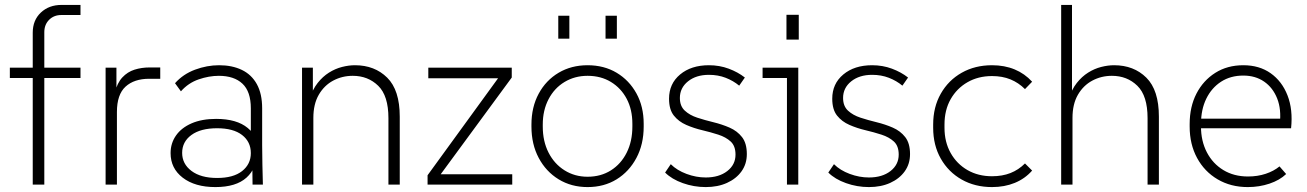

<svg xmlns="http://www.w3.org/2000/svg" viewBox="-20 -750 5310 780"><path d="M113 0V-617Q113 -668 146 -699Q179 -730 230 -730H307V-689H229Q199 -689 179.5 -669.5Q160 -650 160 -619V0ZM20 -433V-475H307V-433Z M409 0V-475H453V-370L446 -372Q456 -413 477 -435.5Q498 -458 526.5 -467Q555 -476 588 -476H631V-430H586Q525 -430 490 -398Q455 -366 455 -295V0Z M1006 0 1004 -165 999 -177V-310Q999 -378 965 -410Q931 -442 869 -442Q829 -442 787 -427.5Q745 -413 715 -379L691 -412Q724 -449 772.5 -467Q821 -485 870 -485Q923 -485 962.5 -466Q1002 -447 1023.5 -408Q1045 -369 1045 -310V-160Q1045 -120 1046 -80.5Q1047 -41 1048 0ZM855 10Q772 10 722.5 -28Q673 -66 673 -128Q673 -168 695 -199.5Q717 -231 758.5 -249Q800 -267 858 -267Q942 -267 986.5 -230Q1031 -193 1031 -133H1024Q1024 -67 981.5 -28.5Q939 10 855 10ZM862 -27Q928 -27 963.5 -55Q999 -83 999 -128Q999 -174 963.5 -201.5Q928 -229 862 -229Q795 -229 757.5 -201.5Q720 -174 720 -129Q720 -84 758 -55.5Q796 -27 862 -27Z M1207 0V-475H1251V-349H1238Q1250 -387 1270.5 -413Q1291 -439 1316.5 -455Q1342 -471 1369.5 -478Q1397 -485 1422 -485Q1502 -485 1553 -434.5Q1604 -384 1604 -276V0H1558V-270Q1558 -361 1516.5 -401.5Q1475 -442 1413 -442Q1370 -442 1333.5 -422.5Q1297 -403 1275 -365Q1253 -327 1253 -271V0Z M1717 0V-38L2015 -448L2024 -432H1720V-475H2059V-435L1760 -28L1752 -42H2061V0Z M2367 10Q2301 10 2249.5 -21.5Q2198 -53 2168.5 -108.5Q2139 -164 2139 -236V-244Q2139 -315 2168.5 -369.5Q2198 -424 2249.5 -454.5Q2301 -485 2367 -485Q2434 -485 2485 -454.5Q2536 -424 2565.5 -370.5Q2595 -317 2595 -247V-236Q2595 -164 2565.5 -108.5Q2536 -53 2485 -21.5Q2434 10 2367 10ZM2367 -32Q2421 -32 2462 -58Q2503 -84 2526 -130Q2549 -176 2549 -236V-247Q2549 -305 2526 -348.5Q2503 -392 2462 -417Q2421 -442 2367 -442Q2315 -442 2273.5 -417Q2232 -392 2208.5 -347Q2185 -302 2185 -244V-236Q2185 -176 2208.5 -130Q2232 -84 2273.5 -58Q2315 -32 2367 -32ZM2440 -593V-686H2486V-593ZM2248 -593V-686H2293V-593Z M2847 10Q2799 10 2754 -6Q2709 -22 2682 -49L2705 -83Q2730 -58 2769 -43.5Q2808 -29 2847 -29Q2901 -29 2934.5 -55Q2968 -81 2968 -122Q2968 -157 2948.5 -175Q2929 -193 2898 -203Q2867 -213 2833 -221Q2799 -229 2768 -242.5Q2737 -256 2717.5 -280.5Q2698 -305 2698 -349Q2698 -410 2743 -447.5Q2788 -485 2860 -485Q2903 -485 2940.5 -471Q2978 -457 3006 -435L2983 -402Q2959 -422 2928 -434Q2897 -446 2860 -446Q2808 -446 2775 -419.5Q2742 -393 2742 -352Q2742 -319 2762 -300.5Q2782 -282 2812.5 -272Q2843 -262 2878 -253.5Q2913 -245 2944 -231.5Q2975 -218 2994.5 -193Q3014 -168 3014 -124Q3014 -84 2992.5 -54Q2971 -24 2933.5 -7Q2896 10 2847 10Z M3177 0V-454L3197 -433H3078V-475H3223V0ZM3175 -589V-690H3225V-589Z M3510 10Q3462 10 3417 -6Q3372 -22 3345 -49L3368 -83Q3393 -58 3432 -43.5Q3471 -29 3510 -29Q3564 -29 3597.5 -55Q3631 -81 3631 -122Q3631 -157 3611.5 -175Q3592 -193 3561 -203Q3530 -213 3496 -221Q3462 -229 3431 -242.5Q3400 -256 3380.5 -280.5Q3361 -305 3361 -349Q3361 -410 3406 -447.5Q3451 -485 3523 -485Q3566 -485 3603.5 -471Q3641 -457 3669 -435L3646 -402Q3622 -422 3591 -434Q3560 -446 3523 -446Q3471 -446 3438 -419.5Q3405 -393 3405 -352Q3405 -319 3425 -300.5Q3445 -282 3475.5 -272Q3506 -262 3541 -253.5Q3576 -245 3607 -231.5Q3638 -218 3657.5 -193Q3677 -168 3677 -124Q3677 -84 3655.5 -54Q3634 -24 3596.5 -7Q3559 10 3510 10Z M4010 10Q3941 10 3887 -20.5Q3833 -51 3802 -105.5Q3771 -160 3771 -231V-244Q3771 -315 3802 -369.5Q3833 -424 3887 -454.5Q3941 -485 4010 -485Q4061 -485 4102 -468Q4143 -451 4173 -418L4144 -388Q4118 -414 4085 -427.5Q4052 -441 4010 -441Q3954 -441 3910.5 -416Q3867 -391 3842 -347Q3817 -303 3817 -244V-231Q3817 -173 3842 -128.5Q3867 -84 3910.5 -59Q3954 -34 4010 -34Q4052 -34 4085 -47Q4118 -60 4144 -86L4173 -57Q4144 -24 4102.5 -7Q4061 10 4010 10Z M4291 0V-730H4335V-349H4322Q4334 -387 4354.5 -413Q4375 -439 4400.5 -455Q4426 -471 4453.5 -478Q4481 -485 4506 -485Q4586 -485 4637 -434.5Q4688 -384 4688 -276V0H4642V-270Q4642 -361 4600.5 -401.5Q4559 -442 4497 -442Q4454 -442 4417.5 -422.5Q4381 -403 4359 -365Q4337 -327 4337 -271V0Z M5049 10Q4980 10 4926.5 -21.5Q4873 -53 4843 -108.5Q4813 -164 4813 -236V-246Q4813 -316 4840.5 -369.5Q4868 -423 4917 -454Q4966 -485 5031 -485Q5096 -485 5142 -452.5Q5188 -420 5210.5 -362.5Q5233 -305 5225 -229H4846V-268H5199L5179 -246Q5186 -306 5168.5 -350Q5151 -394 5115.5 -418.5Q5080 -443 5031 -443Q4979 -443 4940.5 -418Q4902 -393 4880.5 -349Q4859 -305 4859 -246V-236Q4859 -177 4883 -131Q4907 -85 4950 -59Q4993 -33 5050 -33Q5089 -33 5122 -44Q5155 -55 5178 -74L5205 -43Q5179 -18 5137.5 -4Q5096 10 5049 10Z"/></svg>

Font: SUSE Thin ExtraLight
Style: Regular
Weight: 250
Version: Version 1.000